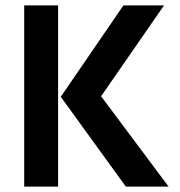

<svg xmlns="http://www.w3.org/2000/svg" viewBox="-20 -694 668 714"><path d="M196 0H70V-674H196ZM607 0H448L206 -334L439 -674H590L356 -336Z"/></svg>

Font: Hind Jalandhar SemiBold
Style: Regular
Weight: 600
Designer: Namrata Goyal
Foundry: Indian Type Foundry
Version: Version 0.702;PS 1.0;hotconv 1.0.81;makeotf.lib2.5.63406